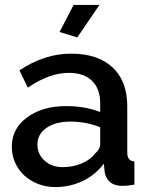

<svg xmlns="http://www.w3.org/2000/svg" viewBox="-20 -750 604 780"><path d="M279 -730 222 -620 294 -598 384 -730ZM402 -85 405 -52Q409 -26 427 -10.5Q445 5 476 5Q500 5 526 0V-94Q497 -96 497 -130V-319Q497 -421 437 -476.5Q377 -532 269 -532Q160 -532 59 -464L93 -394Q181 -454 259 -454Q321 -454 354 -421.5Q387 -389 387 -331V-295Q325 -319 249 -319Q152 -319 90 -273Q28 -228 28 -154Q28 -119 41.5 -89Q55 -59 79 -37Q103 -15 135.5 -2.5Q168 10 205 10Q264 10 315.5 -14.5Q367 -39 402 -85ZM132 -163Q132 -205 169 -230.5Q206 -256 266 -256Q330 -256 387 -233V-164Q387 -144 366 -126Q346 -100 310.5 -85.5Q275 -71 235 -71Q190 -71 161 -97.5Q132 -124 132 -163Z"/></svg>

Font: RT Raleway SemiBold
Style: Regular
Weight: 400
Designer: Matt McInerney, Pablo Impallari, Rodrigo Fuenzalida — Edited by Milan Moffatt in April 2016
Foundry: Matt McInerney, Pablo Impallari, Rodrigo Fuenzalida — Edited by Milan Moffatt in April 2016
Version: Version 3.001